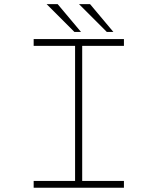

<svg xmlns="http://www.w3.org/2000/svg" viewBox="-20 -884 750 904"><path d="M563.5 -668H367V-32H563.5V0H138.5V-32H333.5V-668H138.5V-700H563.5ZM514 -733.5H483L352 -864.5H404ZM361.5 -733.5H330.5L199.5 -864.5H251.5Z"/></svg>

Font: League Mono Thin
Style: Regular
Weight: 100
Width: 6
Designer: Tyler Finck
Foundry: The League of Moveable Type / Tyler Finck
Version: Version 2.300;RELEASE